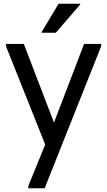

<svg xmlns="http://www.w3.org/2000/svg" viewBox="-20 -780 576 1032"><path d="M132 232V220L256 -84L432 -544H524V-532L220 232ZM232 20 12 -532V-544H108L285 -82ZM204 -604V-608L295 -760H411V-756L280 -604Z"/></svg>

Font: Kufam
Style: Regular
Weight: 400
Designer: Wael Morcos, Artur Schmal
Foundry: Original Type
Version: Version 1.301; ttfautohint (v1.8.3)